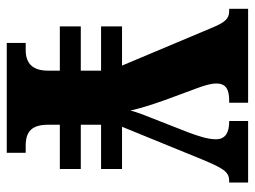

<svg xmlns="http://www.w3.org/2000/svg" viewBox="-113 -641 754 568"><g transform="rotate(90 264.0 -357.0)"><path d="M107 0H432V-56H411C368 -56 349 -75 349 -123V-157H480V-219H349V-279H480V-341H355L453 -581C479 -643 489 -658 516 -658H520V-714H338V-658H340C373 -658 392 -646 392 -619C392 -595 383 -568 372 -538L332 -436C321 -408 312 -386 307 -366C301 -393 291 -426 276 -468L242 -560C233 -584 227 -604 227 -620C227 -647 243 -658 277 -658H284V-714H6V-658H12C36 -658 46 -646 63 -605L174 -341H58V-279H189V-219H58V-157H189V-122C189 -78 169 -56 128 -56H107Z"/></g></svg>

Font: Noto Serif Hebrew SemiCondensed ExtraBold
Style: Regular
Weight: 800
Width: 4
Designer: Monotype Design Team
Foundry: Monotype Imaging Inc.
Version: Version 2.004